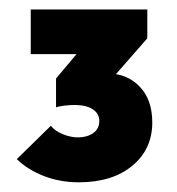

<svg xmlns="http://www.w3.org/2000/svg" viewBox="-20 -726 374 406"><path d="M146.5 -340.5Q107.5 -340.5 73.5 -353.5Q39.5 -366.5 15.5 -389.5L87.5 -460Q95.5 -449.5 112.2 -442.5Q129 -435.5 145 -435.5Q164 -435.5 177 -444.5Q190 -453.5 190 -470Q190 -486 176 -495Q162 -504 138 -504Q126.5 -504 115 -502.5Q103.5 -501 98.5 -499L149.5 -561Q172.5 -565.5 186.2 -568Q200 -570.5 208.5 -570.5Q248.5 -570.5 275.2 -543Q302 -515.5 302 -467Q302 -410.5 259.8 -375.5Q217.5 -340.5 146.5 -340.5ZM98.5 -499V-560L170 -645H291.5L218 -561ZM45 -611.5V-706H291.5V-645L208.5 -611.5Z"/></svg>

Font: Marine Company Thin
Style: Regular
Weight: 100
Designer: Rodrigo Fuenzalida
Foundry: fragTYPE
Version: Version 1.000